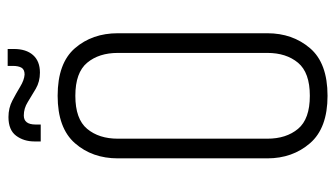

<svg xmlns="http://www.w3.org/2000/svg" viewBox="-202 -640 853 488"><g transform="rotate(-90 224.0 -396.5)"><path d="M65 -523Q65 -588 103.5 -632Q142 -676 224 -676Q307 -676 345 -632Q383 -588 383 -523V-143Q383 -79 345 -34.5Q307 10 224 10Q142 10 103.5 -34.5Q65 -79 65 -143ZM333 -523Q333 -571 308 -601Q283 -631 224 -631Q165 -631 140 -601Q115 -571 115 -523V-143Q115 -95 140 -65Q165 -35 224 -35Q283 -35 308 -65Q333 -95 333 -143ZM300 -803H343V-787Q343 -756 327.5 -738.5Q312 -721 283 -721Q260 -721 242 -731.5Q224 -742 208 -752Q192 -762 174 -762Q151 -762 151 -732V-719H108V-735Q108 -762 122.5 -781.5Q137 -801 170 -801Q193 -801 212 -791Q231 -781 247.5 -771Q264 -761 278 -760Q291 -760 295.5 -768Q300 -776 300 -790Z"/></g></svg>

Font: Khand Variable Light
Style: Regular
Weight: 300
Designer: Satya Rajpurohit
Foundry: Indian Type Foundry
Version: Version 3.000